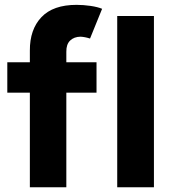

<svg xmlns="http://www.w3.org/2000/svg" viewBox="-20 -787 726 807"><path d="M10.7 -525.4H105.5V-574.2Q105 -663.1 154.1 -714.8Q203.1 -766.6 301.8 -766.6Q330.6 -766.6 360.6 -762.2Q390.6 -757.8 409.2 -750L358.4 -625Q337.4 -631.8 318.4 -632.8Q291 -632.3 274.7 -616.5Q258.3 -600.6 258.8 -569.3V-525.4H385.7V-397.5H258.8V0H105.5V-397.5H10.7ZM472.7 -719.7H627V0H472.7Z"/></svg>

Font: Reddit Sans Chocolate ExtraBold
Style: Regular
Weight: 800
Designer: Stephen Hutchings
Foundry: Reddit
Version: Version 1.011